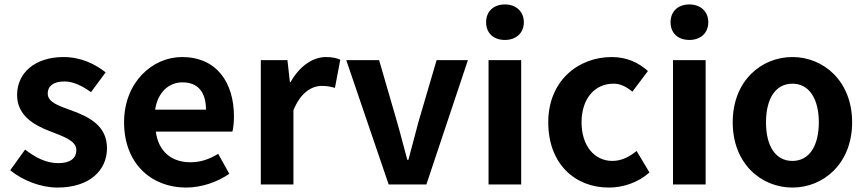

<svg xmlns="http://www.w3.org/2000/svg" viewBox="-20 -831 3903 865"><path d="M239 14C384 14 462 -64 462 -163C462 -266 380 -304 306 -332C246 -354 195 -369 195 -410C195 -442 219 -464 270 -464C311 -464 350 -444 390 -416L456 -505C410 -541 347 -574 266 -574C138 -574 57 -503 57 -403C57 -309 136 -266 207 -239C266 -216 324 -197 324 -155C324 -120 299 -96 243 -96C190 -96 143 -119 93 -157L26 -64C82 -18 164 14 239 14Z M818 14C887 14 958 -10 1013 -48L963 -138C922 -113 883 -100 838 -100C754 -100 694 -147 682 -238H1027C1031 -252 1034 -279 1034 -306C1034 -462 954 -574 800 -574C667 -574 539 -461 539 -280C539 -95 661 14 818 14ZM679 -337C691 -418 743 -460 802 -460C875 -460 908 -412 908 -337Z M1155 0H1302V-334C1334 -415 1386 -444 1429 -444C1453 -444 1469 -441 1489 -435L1513 -562C1497 -569 1479 -574 1448 -574C1390 -574 1330 -534 1289 -461H1286L1275 -560H1155Z M1731 0H1901L2088 -560H1947L1865 -281C1850 -226 1835 -168 1820 -111H1815C1799 -168 1785 -226 1769 -281L1688 -560H1540Z M2181 0H2328V-560H2181ZM2255 -651C2305 -651 2340 -682 2340 -731C2340 -779 2305 -811 2255 -811C2203 -811 2170 -779 2170 -731C2170 -682 2203 -651 2255 -651Z M2723 14C2785 14 2853 -7 2906 -54L2848 -151C2817 -125 2780 -106 2739 -106C2658 -106 2600 -174 2600 -280C2600 -385 2658 -454 2744 -454C2775 -454 2801 -441 2829 -418L2899 -511C2858 -548 2805 -574 2736 -574C2584 -574 2450 -466 2450 -280C2450 -94 2569 14 2723 14Z M3012 0H3159V-560H3012ZM3086 -651C3136 -651 3171 -682 3171 -731C3171 -779 3136 -811 3086 -811C3034 -811 3001 -779 3001 -731C3001 -682 3034 -651 3086 -651Z M3550 14C3690 14 3819 -94 3819 -280C3819 -466 3690 -574 3550 -574C3409 -574 3281 -466 3281 -280C3281 -94 3409 14 3550 14ZM3550 -106C3473 -106 3431 -174 3431 -280C3431 -385 3473 -454 3550 -454C3626 -454 3669 -385 3669 -280C3669 -174 3626 -106 3550 -106Z"/></svg>

Font: Source Han Sans KR
Style: Bold
Weight: 700
Designer: Ryoko NISHIZUKA 西塚涼子 (kana, bopomofo & ideographs); Paul D. Hunt (Latin, Greek & Cyrillic); Sandoll Communications 산돌커뮤니
Foundry: Adobe
Version: Version 2.004;hotconv 1.0.118;makeotfexe 2.5.65603